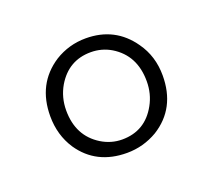

<svg xmlns="http://www.w3.org/2000/svg" viewBox="-61 -819 466 420"><g transform="rotate(-20 172.0 -609.5)"><path d="M171.9 -507.8Q225.6 -507.8 252 -555.7Q265.6 -580.1 265.6 -609.4Q265.6 -669.9 218.8 -698.2Q197.3 -710.9 171.9 -710.9Q120.1 -710.9 92.8 -665Q78.1 -639.6 78.1 -609.4Q78.1 -549.8 124 -521.5Q146.5 -507.8 171.9 -507.8ZM171.9 -476.6Q100.6 -476.6 63.5 -531.2Q41 -565.4 41 -609.4Q41 -684.6 99.6 -722.7Q132.8 -743.2 171.9 -743.2Q240.2 -743.2 278.3 -688.5Q302.7 -654.3 302.7 -609.4Q302.7 -533.2 243.2 -496.1Q210 -476.6 171.9 -476.6Z"/></g></svg>

Font: GenYoMin JP Light
Style: Regular
Weight: 300
Version: Version 1.001;PS 1;hotconv 16.6.51;makeotf.lib2.5.65220 DEVE